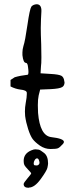

<svg xmlns="http://www.w3.org/2000/svg" viewBox="-20 -684 352 899"><path d="M142.6 65.4Q137.7 73.2 137.7 81.1Q137.7 88.9 142.1 89.8Q146.5 90.8 151.9 90.8Q157.2 90.8 161.1 86.9Q165 83 165 78.1Q165 73.2 162.1 65.4Q159.2 57.6 153.3 57.6Q147.5 57.6 142.6 65.4ZM90.8 177.7Q90.8 171.9 108.4 151.4Q126 130.9 126 127.9Q126 125 111.8 110.4Q97.7 95.7 94.2 88.9Q90.8 82 90.8 69.3Q90.8 34.2 127.9 19.5Q139.6 14.6 146.5 15.1Q153.3 15.6 160.6 16.6Q168 17.6 186.5 32.2Q205.1 46.9 205.1 81.1Q205.1 86.9 202.1 101.1Q199.2 115.2 170.4 154.8Q141.6 194.3 115.2 194.3Q114.3 194.3 114.3 195.3Q90.8 195.3 90.8 177.7ZM274.4 -9.8Q259.8 6.8 251 10.3Q242.2 13.7 216.3 13.7Q190.4 13.7 167 -2Q143.6 -18.6 132.8 -33.2Q122.1 -47.9 111.8 -79.6Q101.6 -111.3 97.7 -140.6Q96.7 -151.4 96.7 -162.1Q96.7 -181.6 100.6 -203.1Q105.5 -228.5 105.5 -243.2Q105.5 -243.2 105.5 -250Q104.5 -261.7 75.2 -264.6Q51.8 -267.6 29.3 -279.3V-309.6L48.8 -322.3Q75.2 -330.1 109.4 -334Q113.3 -335 113.3 -346.7Q113.3 -355.5 111.3 -369.1Q109.4 -389.6 101.6 -389.6Q88.9 -389.6 85 -425.8Q85 -429.7 85 -433.6Q85 -433.6 85 -438.5Q85 -452.1 89.8 -468.8Q97.7 -492.2 108.4 -566.9Q119.1 -641.6 127 -653.3Q135.7 -663.1 151.4 -664.1Q171.9 -664.1 173.8 -638.7Q173.8 -638.7 173.8 -629.9Q173.8 -617.2 171.9 -593.8Q170.9 -578.1 170.9 -552.7Q170.9 -523.4 172.9 -476.6Q173.8 -440.4 173.8 -416Q173.8 -383.8 171.9 -374L169.9 -340.8L215.8 -337.9Q254.9 -335.9 267.6 -329.1Q279.3 -322.3 281.2 -302.7Q281.2 -300.8 282.2 -298.8Q282.2 -283.2 271.5 -276.4Q258.8 -268.6 216.8 -266.6L168 -264.6L161.1 -237.3Q157.2 -219.7 157.2 -191.4Q157.2 -174.8 158.2 -155.3Q167 -48.8 219.7 -42Q279.3 -35.2 279.3 -19.5Q279.3 -14.6 274.4 -9.8Z"/></svg>

Font: Drukaatie burti
Style: Light
Weight: 300
Version: Version 0.14